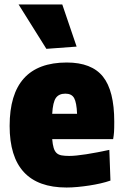

<svg xmlns="http://www.w3.org/2000/svg" viewBox="-20 -828 554 857"><path d="M277 9Q23 9 23 -266Q23 -549 278 -549Q389 -549 439.5 -486Q490 -423 490 -285Q490 -254 489 -239Q488 -224 485 -207H213Q215 -183 219.5 -168Q224 -153 232.5 -145Q241 -137 255 -134.5Q269 -132 289 -132Q317 -132 365 -139.5Q413 -147 468 -159L473 -22Q453 -15 429 -9.5Q405 -4 379 0Q353 4 326.5 6.5Q300 9 277 9ZM272 -410Q243 -410 229.5 -391Q216 -372 213 -320H324Q322 -370 311 -390Q300 -410 272 -410ZM187 -610 63 -808H258L322 -620Z"/></svg>

Font: Encode Sans Compressed
Style: Black
Weight: 900
Designer: Pablo Impallari, Andres Torresi
Foundry: Pablo Impallari, Andres Torresi
Version: Version 1.000; ttfautohint (v1.00) -l 8 -r 50 -G 200 -x 14 -